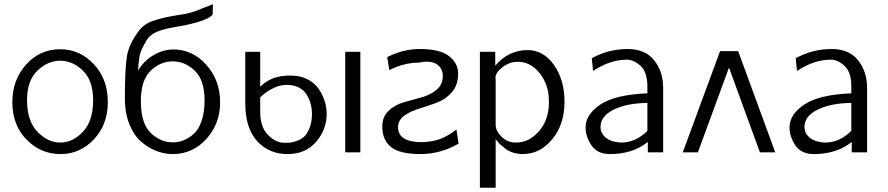

<svg xmlns="http://www.w3.org/2000/svg" viewBox="-20 -715 4168 901"><path d="M38 -236Q38 -340 102.5 -412Q167 -484 263 -484Q354 -484 420 -414Q486 -344 486 -236Q486 -131 421 -61.5Q356 8 263 8Q172 8 105 -59.5Q38 -127 38 -236ZM107 -245Q107 -147 156 -96.5Q205 -46 263 -46Q321 -46 369 -96.5Q417 -147 417 -245Q417 -337 369 -383.5Q321 -430 263 -430Q204 -430 155.5 -383.5Q107 -337 107 -245Z M566 -253Q566 -396 576 -453Q586 -510 632 -571Q656 -603 700.5 -618Q745 -633 813 -644Q837 -647 849.5 -649.5Q862 -652 875.5 -656Q889 -660 897.5 -663Q906 -666 930 -676Q954 -686 979 -695L978 -649Q967 -622 846 -596Q836 -594 809 -589.5Q782 -585 765 -581Q748 -577 726 -569.5Q704 -562 688.5 -549.5Q673 -537 664 -519Q644 -485 637.5 -462Q631 -439 628 -384Q655 -429 699 -455.5Q743 -482 793 -483Q884 -483 948.5 -410.5Q1013 -338 1013 -235Q1013 -134 948.5 -63Q884 8 790 8Q752 8 714 -6.5Q676 -21 642 -50.5Q608 -80 587 -132.5Q566 -185 566 -253ZM641 -241Q641 -136 687 -91.5Q733 -47 791 -47Q817 -47 841.5 -56.5Q866 -66 889 -86.5Q912 -107 926 -147.5Q940 -188 940 -242Q940 -340 894 -383.5Q848 -427 791 -427Q732 -427 686.5 -382.5Q641 -338 641 -241Z M1600 0V-472H1671V0ZM1131 -231V-472H1201V-308Q1245 -352 1311 -359Q1354 -363 1387 -356Q1451 -340 1482 -288Q1513 -236 1513 -180Q1513 -107 1463.5 -49.5Q1414 8 1329 8Q1242 8 1186.5 -53Q1131 -114 1131 -231ZM1201 -258V-190Q1201 -120 1237 -82.5Q1273 -45 1315 -45Q1316 -45 1317 -45Q1330 -45 1340 -45.5Q1350 -46 1371 -53Q1392 -60 1406.5 -73Q1421 -86 1432.5 -114Q1444 -142 1444 -181Q1444 -203 1438.5 -225Q1433 -247 1419.5 -270Q1406 -293 1379 -306Q1352 -319 1314 -316Q1285 -314 1253 -296.5Q1221 -279 1201 -258Z M2122 -107 2132 -41Q2047 8 1953 8Q1857 8 1815.5 -24.5Q1774 -57 1774 -121Q1774 -167 1803.5 -195Q1833 -223 1874.5 -235Q1916 -247 1957.5 -258Q1999 -269 2028.5 -293.5Q2058 -318 2058 -359Q2058 -401 2018 -420Q1986 -431 1945 -421Q1876 -421 1807 -386L1797 -447Q1872 -485 1950 -485Q2045 -485 2087.5 -451.5Q2130 -418 2130 -369Q2130 -317 2101 -283Q2072 -249 2030.5 -233.5Q1989 -218 1947.5 -205.5Q1906 -193 1877 -172Q1848 -151 1848 -118Q1848 -73 1894 -57Q1925 -47 1963 -48Q2014 -50 2049 -64Q2084 -78 2122 -107Z M2232 166V-472H2304V-407Q2367 -480 2456 -480Q2530 -480 2579.5 -410.5Q2629 -341 2629 -238Q2629 -131 2571.5 -61.5Q2514 8 2433 8Q2410 8 2389 1.5Q2368 -5 2354 -15.5Q2340 -26 2330 -35Q2320 -44 2313 -53L2306 -62V166ZM2305 -351Q2305 -349 2305.5 -344.5Q2306 -340 2306 -339V-128Q2307 -99 2334.5 -72.5Q2362 -46 2401 -46Q2463 -46 2509.5 -99.5Q2556 -153 2556 -236Q2556 -265 2552 -286Q2539 -346 2500 -385.5Q2461 -425 2410 -425Q2371 -425 2338.5 -400Q2306 -375 2305 -351Z M2728 -117Q2728 -178 2797.5 -224.5Q2867 -271 3018 -277V-308Q3018 -377 2986 -406Q2954 -435 2922 -435Q2843 -435 2763 -382L2757 -442Q2837 -485 2925 -485Q3008 -485 3050 -432Q3092 -379 3092 -302V0H3020V-49Q2950 8 2842 8Q2783 8 2755.5 -33Q2728 -74 2728 -117ZM2798 -119Q2798 -93 2816.5 -74.5Q2835 -56 2864 -50Q2880 -46 2899 -46Q2965 -48 3018 -101V-232Q2922 -231 2860 -200.5Q2798 -170 2798 -119Z M3618 0H3546L3401 -398L3255 0H3184L3359 -475H3444Z M3685 -117Q3685 -178 3754.5 -224.5Q3824 -271 3975 -277V-308Q3975 -377 3943 -406Q3911 -435 3879 -435Q3800 -435 3720 -382L3714 -442Q3794 -485 3882 -485Q3965 -485 4007 -432Q4049 -379 4049 -302V0H3977V-49Q3907 8 3799 8Q3740 8 3712.5 -33Q3685 -74 3685 -117ZM3755 -119Q3755 -93 3773.5 -74.5Q3792 -56 3821 -50Q3837 -46 3856 -46Q3922 -48 3975 -101V-232Q3879 -231 3817 -200.5Q3755 -170 3755 -119Z"/></svg>

Font: Coval
Style: ExtraLight
Weight: 250
Foundry: Context Ltd
Version: Version 001.000